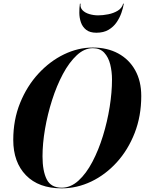

<svg xmlns="http://www.w3.org/2000/svg" viewBox="-20 -1020 792 1050"><path d="M420.5 -1000Q417.5 -978.5 431.2 -964.2Q445 -950 468.5 -943Q492 -936 517 -936Q542 -936 571.5 -941.8Q601 -947.5 624 -961.5Q647 -975.5 653.5 -1000H657Q653.5 -977 644 -949.8Q634.5 -922.5 617.5 -897.8Q600.5 -873 573.5 -857Q546.5 -841 507 -841Q471.5 -841 451.2 -857Q431 -873 422.5 -897.8Q414 -922.5 413.8 -949.8Q413.5 -977 417 -1000ZM317.5 10Q191.5 10 122 -61.5Q52.5 -133 52.5 -255Q52.5 -365 90 -457.2Q127.5 -549.5 190.2 -617.5Q253 -685.5 330.2 -722.8Q407.5 -760 487.5 -760Q566.5 -760 626.2 -727.8Q686 -695.5 719.2 -636Q752.5 -576.5 752.5 -495Q752.5 -385 716.5 -292.8Q680.5 -200.5 618.8 -132.5Q557 -64.5 479 -27.2Q401 10 317.5 10ZM487.5 -756.5Q441.5 -756.5 400 -718Q358.5 -679.5 324.2 -615.5Q290 -551.5 265 -473.2Q240 -395 226.2 -314.8Q212.5 -234.5 212.5 -165Q212.5 -85 235.5 -39.2Q258.5 6.5 317.5 6.5Q366.5 6.5 409 -32Q451.5 -70.5 485.2 -134.8Q519 -199 543 -277Q567 -355 579.8 -435.2Q592.5 -515.5 592.5 -585Q592.5 -628.5 582.8 -667.8Q573 -707 550 -731.8Q527 -756.5 487.5 -756.5Z"/></svg>

Font: Bodoni* 48pt
Style: Bold Italic
Weight: 700
Italic angle: -13°
Version: Version 2.3